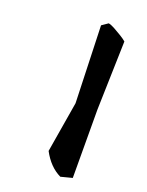

<svg xmlns="http://www.w3.org/2000/svg" viewBox="-136 -770 655 853"><g transform="rotate(20 191.5 -343.0)"><path d="M312 0 258 14Q204 -12 170 -76L210 -316L198 -680L227 -700Q237 -699 255.5 -689Q274 -679 292.5 -667.5Q311 -656 320 -648L311 -323Z"/></g></svg>

Font: Langar
Style: Regular
Weight: 400
Designer: Alessia Mazzarella
Foundry: Typeland
Version: Version 1.001; ttfautohint (v1.8.3)